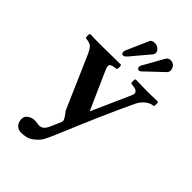

<svg xmlns="http://www.w3.org/2000/svg" viewBox="-261 -752 1080 1080"><g transform="rotate(45 279.0 -212.5)"><path d="M242.2 168Q233.9 182.6 216.1 198.7Q198.2 214.8 182.1 222.2Q158.7 231.9 125 231.9Q118.2 231.9 115.2 231Q74.2 219.7 74.2 173.8Q74.2 152.8 93 140.4Q111.8 127.9 133.8 127.9Q142.1 127.9 145 128.9Q165.5 131.8 168.9 131.8Q189 131.8 201.2 118.7Q213.4 105.5 222.2 83Q226.1 73.7 234.1 55.4Q242.2 37.1 246.1 27.8Q250 18.6 245.4 8.3Q240.7 -2 228 -19Q227.5 -19.5 223.6 -24.4Q219.7 -29.3 217.8 -32.2Q209.5 -51.8 208 -54.2L88.9 -328.1Q68.8 -375 55.9 -387Q43 -398.9 9.8 -401.9Q5.4 -406.2 5.4 -418.9Q5.4 -431.6 9.8 -436Q42 -434.1 98.1 -434.1Q150.4 -434.1 253.9 -436Q258.3 -431.6 258.3 -418.9Q258.3 -406.2 253.9 -401.9Q236.3 -400.4 226.1 -397Q215.8 -393.6 211.2 -389.9Q206.5 -386.2 207.5 -377.4Q208.5 -368.7 210.9 -362.1Q213.4 -355.5 220.2 -340.8Q220.2 -338.9 221.2 -337.9L314 -128.9Q314.9 -127 314.9 -125Q315.9 -126 315.9 -127L418.9 -357.9Q422.9 -366.7 423.3 -373.5Q423.8 -380.4 420.7 -384.8Q417.5 -389.2 413.3 -392.3Q409.2 -395.5 401.4 -397.2Q393.6 -398.9 387.2 -399.9Q380.9 -400.9 371.1 -401.9Q366.7 -406.2 366.7 -418.9Q366.7 -431.6 371.1 -436Q437.5 -434.1 464.8 -434.1H477.1Q498 -434.1 547.9 -436Q552.2 -431.6 552.2 -418.9Q552.2 -406.2 547.9 -401.9Q522 -399.9 500.2 -381.3Q478.5 -362.8 466.8 -338.9Q387.7 -172.4 285.2 74.2Q257.8 141.1 242.2 168ZM346.2 -621.1Q346.2 -611.8 340.8 -605L249 -496.1Q244.1 -490.2 235.8 -483.9Q230 -481 225.1 -481Q217.3 -481 213.9 -487.8Q211.9 -493.7 211.9 -497.1Q211.9 -502.4 214.8 -509.8L273.9 -644Q280.3 -657.2 304.2 -657.2Q320.8 -657.2 333.5 -646.2Q346.2 -635.3 346.2 -621.1ZM475.1 -608.9Q475.1 -598.1 466.8 -589.8L461.9 -585L363.8 -492.2Q357.4 -486.3 354 -484.9Q352.1 -483.9 349.1 -483.9Q341.3 -483.9 335.9 -491.2Q334 -495.1 334 -499Q334 -502.9 335 -505.9Q335.4 -506.8 336.4 -509.5Q337.4 -512.2 337.9 -513.2L405.8 -633.8Q406.2 -634.3 408 -637.2Q409.7 -640.1 411.1 -642.1Q420.9 -651.9 434.1 -651.9Q452.6 -651.9 463.9 -639.6Q475.1 -627.4 475.1 -608.9Z"/></g></svg>

Font: Common Serif
Style: Bold
Weight: 700
Designer: Philipp H. Poll, Khaled Hosny
Foundry: Stefan Peev, Context Ltd.
Version: Version 1.026